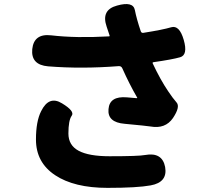

<svg xmlns="http://www.w3.org/2000/svg" viewBox="-20 -841 1040 929"><path d="M500 68Q339 68 246.5 6.5Q154 -55 154 -166Q154 -254 179 -303Q217 -380 280 -341Q343 -303 327 -281Q311 -259 311 -195Q311 -138 360.5 -111.5Q410 -85 510 -85Q652 -85 682 -91Q765 -106 779 -33Q792 41 709 56Q644 68 500 68ZM817 -270Q780 -216 708 -229Q690 -232 583 -242Q499 -249 505 -313Q510 -377 594 -370L641 -366Q646 -366 643 -370Q606 -434 572 -510Q567 -522 554 -521Q374 -507 213 -520Q129 -527 136 -603Q144 -680 228 -670Q348 -656 507 -665Q512 -665 510 -670L496 -712Q468 -793 546 -814Q624 -836 632.5 -792.5Q641 -749 661 -690Q664 -681 673 -682Q768 -697 808 -709Q848 -721 869 -648Q890 -575 851.5 -564Q813 -553 722 -540Q717 -539 719 -534Q756 -455 794 -399Q816 -366 834.5 -345Q853 -324 817 -270Z"/></svg>

Font: Resource Han Rounded KR Heavy
Style: Regular
Weight: 900
Designer: Cyano Hao (round all glyphs); Ryoko NISHIZUKA 西塚涼子 (kana, bopomofo & ideographs); Paul D. Hunt (Latin, Greek & Cyrillic)
Foundry: Cyano Hao
Version: 0.990